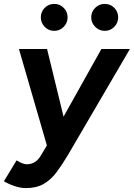

<svg xmlns="http://www.w3.org/2000/svg" viewBox="-51 -751 685 983"><path d="M81 212Q54 212 23 201.5Q-8 191 -31 177L34 70Q65 90 87 90Q109 90 127.5 78.5Q146 67 159 44L241 -94L468 -500H614L296 44Q266 94 237.5 132Q209 170 172 191Q135 212 81 212ZM191 0 46 -500H190L289 -94L317 0ZM226 -593Q198 -593 178 -613.5Q158 -634 158 -662Q158 -691 178 -711Q198 -731 226 -731Q255 -731 275 -711Q295 -691 295 -662Q295 -634 275 -613.5Q255 -593 226 -593ZM485 -593Q457 -593 436.5 -613.5Q416 -634 416 -662Q416 -691 436.5 -711Q457 -731 485 -731Q514 -731 534 -711Q554 -691 554 -662Q554 -634 534 -613.5Q514 -593 485 -593Z"/></svg>

Font: Figtree
Style: Bold Italic
Weight: 700
Italic angle: -9.5°
Foundry: Erik Kennedy
Version: Version 2.001;gftools[0.9.30]